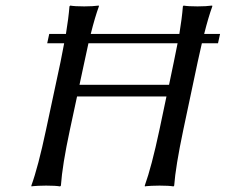

<svg xmlns="http://www.w3.org/2000/svg" viewBox="-20 -668 812 691"><path d="M588.4 -362.8 605.5 -444.8Q616.7 -498.5 619.1 -512.2H298.3L283.7 -444.8L266.1 -362.8ZM579.1 -320.8H257.3L231.4 -200.2Q204.1 -72.8 199.2 0L196.3 2.9Q180.2 0 146 0Q130.4 0 117.2 0.7Q104 1.5 98.6 2L93.3 2.9L92.8 0Q117.2 -66.9 145.5 -200.2L197.8 -444.8Q204.1 -475.1 210.9 -512.2H149.9L157.2 -545.9H217.3Q226.6 -602.1 230 -645L232.9 -647.9Q249 -645 283.2 -645Q298.8 -645 312 -645.8Q325.2 -646.5 330.6 -647.5L335.9 -647.9V-645Q321.8 -606.4 306.6 -545.9H625.5Q634.8 -602.1 638.2 -645L640.6 -647.9Q656.7 -645 690.9 -645Q706.5 -645 719.7 -645.8Q732.9 -646.5 738.3 -647.5L743.7 -647.9L744.1 -645Q730 -606.4 714.8 -545.9H772L764.6 -512.2H706.5L699.7 -481.9L691.4 -444.8L639.6 -200.2Q611.8 -67.9 606.9 0L604.5 2.9Q588.4 0 554.2 0Q538.6 0 525.4 0.7Q512.2 1.5 506.8 2L501.5 2.9L501 0Q525.4 -67.4 553.7 -200.2Z"/></svg>

Font: Linux Biolinum G
Style: Italic
Weight: 400
Italic angle: -12°
Designer: Philipp H. Poll
Foundry: Philipp H. Poll
Version: Version 0.5.1